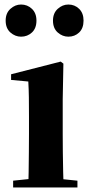

<svg xmlns="http://www.w3.org/2000/svg" viewBox="-20 -828 394 848"><path d="M73 -666Q47 -666 26 -684.5Q5 -703 5 -737Q5 -770 26 -789Q47 -808 73 -808Q101 -808 121 -789Q141 -770 141 -737Q141 -703 121 -684.5Q101 -666 73 -666ZM282 -666Q256 -666 235 -684.5Q214 -703 214 -737Q214 -770 235 -789Q256 -808 282 -808Q310 -808 329.5 -789Q349 -770 349 -737Q349 -703 329.5 -684.5Q310 -666 282 -666ZM38 0V-30L144 -41H214L322 -30V0ZM105 0Q106 -26 106.5 -68Q107 -110 107.5 -156Q108 -202 108 -236V-313Q108 -363 107.5 -398Q107 -433 105 -468L29 -475V-500L248 -556L260 -547L257 -390V-236Q257 -202 257.5 -156Q258 -110 259 -68Q260 -26 261 0Z"/></svg>

Font: Noto Serif SC ExtraLight ExtraBold
Style: Regular
Weight: 800
Version: Version 2.002-H1;hotconv 1.1.0;makeotfexe 2.6.0